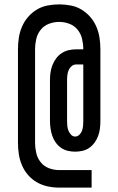

<svg xmlns="http://www.w3.org/2000/svg" viewBox="-20 -778 540 876"><path d="M250 78Q224 78 198 72.5Q172 67 149 54Q126 41 108.5 21Q91 1 80.5 -23.5Q70 -48 66 -74Q62 -100 62 -126V-554Q62 -580 66 -606Q70 -632 80.5 -656.5Q91 -681 108.5 -701Q126 -721 148.5 -734.5Q171 -748 197.5 -753Q224 -758 250 -758Q276 -758 302.5 -753Q329 -748 351.5 -734.5Q374 -721 391.5 -701Q409 -681 419.5 -656.5Q430 -632 434 -606Q438 -580 438 -554V-226Q438 -209 436 -192Q434 -175 428 -158.5Q422 -142 412 -128Q402 -114 388 -104Q374 -94 357 -90Q340 -86 323 -86Q306 -86 289 -90Q272 -94 258 -104Q244 -114 234 -128Q224 -142 218.5 -158.5Q213 -175 210.5 -192Q208 -209 208 -226V-413Q208 -431 210.5 -448Q213 -465 219.5 -481.5Q226 -498 236.5 -512Q247 -526 261.5 -535.5Q276 -545 293 -549Q310 -553 328 -553H360V-554Q360 -577 354.5 -600.5Q349 -624 334 -642.5Q319 -661 296.5 -669.5Q274 -678 250 -678Q226 -678 203.5 -669.5Q181 -661 166 -642.5Q151 -624 145.5 -600.5Q140 -577 140 -554V-126Q140 -103 145.5 -79.5Q151 -56 166 -37.5Q181 -19 203.5 -10.5Q226 -2 250 -2H398V78ZM323 -155Q334 -155 342.5 -163.5Q351 -172 354.5 -182.5Q358 -193 359 -204Q360 -215 360 -226V-484H328Q316 -484 307 -476.5Q298 -469 293.5 -458.5Q289 -448 287.5 -436.5Q286 -425 286 -413V-226Q286 -215 287 -204Q288 -193 292 -182.5Q296 -172 304 -163.5Q312 -155 323 -155Z"/></svg>

Font: Iosevka Medium
Style: Regular
Weight: 500
Monospace: yes
Designer: Belleve Invis
Foundry: Belleve Invis
Version: Version 32.5.0; ttfautohint (v1.8.4)